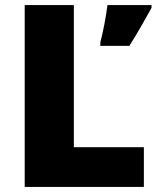

<svg xmlns="http://www.w3.org/2000/svg" viewBox="-20 -734 622 754"><path d="M575 -703Q554 -666 535 -632Q516 -598 488 -554H374V-568Q382 -597 390 -639.5Q398 -682 402 -714H575ZM77 0V-714H270V-156H545V0Z"/></svg>

Font: Noto Sans Black
Style: Regular
Weight: 900
Designer: Monotype Design Team
Foundry: Monotype Imaging Inc.
Version: Version 2.007